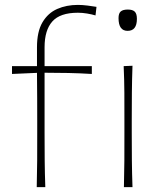

<svg xmlns="http://www.w3.org/2000/svg" viewBox="-20 -764 663 784"><path d="M130 0Q131.5 -56.5 131.8 -108.5Q132 -160.5 132 -221V-270Q132 -314.5 131.8 -361.8Q131.5 -409 131 -466.5L29 -462V-494H131Q131 -512 131 -531.2Q131 -550.5 131 -571Q131 -635 153.5 -673Q176 -711 213.8 -727.5Q251.5 -744 298 -744Q316 -744 338 -741.2Q360 -738.5 374 -736L370 -701Q355 -705.5 335.5 -708.8Q316 -712 298 -712Q225.5 -712 193.8 -676.5Q162 -641 162 -571V-494H355V-462Q306 -465 258 -466Q210 -467 162 -467V-221Q162 -160.5 162.5 -108.5Q163 -56.5 165 0ZM486 0Q487.5 -56.5 487.8 -108.5Q488 -160.5 488 -221V-271Q488 -332 487.8 -385Q487.5 -438 485 -494L521 -495.5Q519 -439 518.5 -385.5Q518 -332 518 -271V-221Q518 -160.5 518.5 -108.5Q519 -56.5 521 0ZM501 -638Q464 -638 464 -690Q464 -709.5 473 -717.2Q482 -725 502 -725Q521.5 -725 530.2 -716.5Q539 -708 539 -687Q539 -638 501 -638Z"/></svg>

Font: Commissioner Flair Thin
Style: Regular
Weight: 100
Designer: Kostas Bartsokas
Foundry: Kostas Bartsokas
Version: Version 1.000; ttfautohint (v1.8.3)